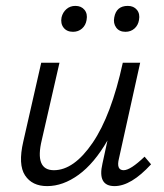

<svg xmlns="http://www.w3.org/2000/svg" viewBox="-20 -627 558 652"><path d="M228 -519Q207 -519 196 -533Q185 -547 189 -568Q193 -585 205.5 -596Q218 -607 236 -607Q256 -607 267 -593.5Q278 -580 274 -559Q271 -541 258.5 -530Q246 -519 228 -519ZM406 -519Q385 -519 374.5 -533.5Q364 -548 368 -568Q375 -607 414 -607Q434 -607 445 -593.5Q456 -580 452 -559Q449 -541 436.5 -530Q424 -519 406 -519ZM471 -95 493 -69Q425 5 369 5Q310 5 328 -72L345 -150Q300 -72 247 -33.5Q194 5 140 5Q89 5 65 -31.5Q41 -68 59 -146L120 -414H182L122 -152Q97 -49 163 -49Q231 -49 294.5 -142Q358 -235 397 -414H456L384 -89Q374 -49 400 -49Q423 -49 471 -95Z"/></svg>

Font: EauTest
Style: Italic
Weight: 400
Italic angle: -12°
Designer: Christian Thalmann (Catharsis Fonts)
Version: Version 0.001;PS 000.001;hotconv 1.0.88;makeotf.lib2.5.64775